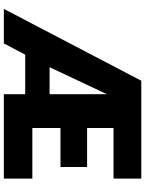

<svg xmlns="http://www.w3.org/2000/svg" viewBox="105 -878 773 1024"><g transform="rotate(90 492.0 -366.5)"><path d="M339 -244 483 -550V-244ZM28 0H212L272 -114H483V0H933V-152H663V-302H871V-444H663V-585H933V-733H411Z"/></g></svg>

Font: Kreadon Extra Bold
Style: Regular
Weight: 800
Designer: kohakuno
Foundry: StudioGnu
Version: Version 1.000;Glyphs 3.1.2 (3151)